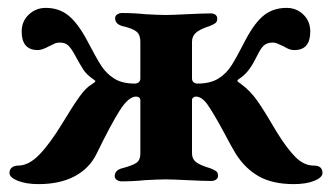

<svg xmlns="http://www.w3.org/2000/svg" viewBox="-20 -457 843 487"><path d="M4 -18Q4 -27 10 -32Q16 -37 26 -37Q53 -37 80 -65Q107 -93 138 -144Q164 -187 181 -211Q198 -235 214 -244Q220 -248 221.5 -250Q223 -252 218 -255Q200 -267 191 -281Q182 -295 168 -321Q159 -337 151.5 -343Q144 -349 131 -349Q123 -349 115.5 -345Q108 -341 105 -340Q87 -330 76 -330Q35 -330 35 -377Q35 -403 53 -420Q71 -437 96 -437Q129 -437 152.5 -418.5Q176 -400 199 -358Q224 -310 237 -290Q250 -270 270 -257.5Q290 -245 322 -245Q328 -245 332 -248.5Q336 -252 336 -258V-352Q336 -369 326 -377Q316 -385 290 -391Q272 -396 272 -411Q272 -417 277.5 -420.5Q283 -424 289 -424Q320 -424 348 -421Q382 -419 400 -419Q417 -419 455 -421Q495 -423 515 -423Q522 -423 526.5 -419.5Q531 -416 531 -410Q531 -402 526.5 -398.5Q522 -395 512 -391Q487 -383 477 -374Q467 -365 467 -351V-258Q467 -252 471 -248.5Q475 -245 481 -245Q513 -245 533.5 -257.5Q554 -270 567.5 -291.5Q581 -313 604 -358Q627 -401 650.5 -419Q674 -437 707 -437Q732 -437 749.5 -420Q767 -403 767 -377Q767 -330 727 -330Q717 -330 708.5 -334.5Q700 -339 698 -340Q695 -341 687 -345Q679 -349 672 -349Q659 -349 651 -343Q643 -337 635 -321Q633 -318 625.5 -303Q618 -288 608 -276Q598 -264 585 -256Q582 -253 582 -252Q582 -251 585 -248.5Q588 -246 590 -245Q615 -227 634 -199.5Q653 -172 682 -122Q708 -80 729.5 -58.5Q751 -37 776 -37Q798 -37 798 -18Q798 -7 777.5 1.5Q757 10 725 10Q672 10 637 -9.5Q602 -29 578 -67Q567 -85 547 -123Q521 -171 506.5 -191.5Q492 -212 477 -212Q473 -212 470 -209.5Q467 -207 467 -203V-68Q467 -54 477 -46Q487 -38 514 -30Q524 -26 528.5 -22.5Q533 -19 533 -11Q533 -5 528 -1.5Q523 2 516 2Q496 2 456 0Q416 -2 400 -2Q383 -2 347 0Q319 3 288 3Q282 3 276.5 -0.5Q271 -4 271 -10Q271 -25 289 -30Q316 -37 326 -44Q336 -51 336 -67V-203Q336 -207 333 -209.5Q330 -212 325 -212Q306 -212 283.5 -176.5Q261 -141 225 -67Q207 -30 169.5 -10Q132 10 78 10Q46 10 25 1.5Q4 -7 4 -18Z"/></svg>

Font: EB Garamond
Style: Bold
Weight: 700
Designer: Georg Duffner and Octavio Pardo
Foundry: Georg Duffner
Version: Version 1.000; ttfautohint (v1.6)